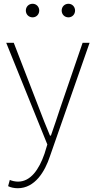

<svg xmlns="http://www.w3.org/2000/svg" viewBox="-20 -754 508 1018"><path d="M74 244C165 244 218 156 245 74L455 -527H418L300 -183C285 -138 267 -82 250 -35H245C225 -82 203 -138 186 -183L53 -527H13L231 12L216 61C187 145 142 209 76 209C60 209 43 205 32 200L23 233C36 240 56 244 74 244ZM153 -662C173 -662 188 -678 188 -698C188 -718 173 -734 153 -734C132 -734 117 -718 117 -698C117 -678 132 -662 153 -662ZM343 -662C363 -662 378 -678 378 -698C378 -718 363 -734 343 -734C322 -734 307 -718 307 -698C307 -678 322 -662 343 -662Z"/></svg>

Font: Noto Sans CJK HK Thin
Style: Regular
Weight: 100
Designer: Ryoko NISHIZUKA 西塚涼子 (kana, bopomofo & ideographs); Paul D. Hunt (Latin, Greek & Cyrillic); Sandoll Communications 산돌커뮤니
Foundry: Adobe
Version: Version 2.004;hotconv 1.0.118;makeotfexe 2.5.65603